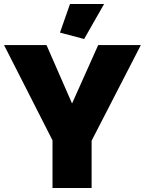

<svg xmlns="http://www.w3.org/2000/svg" viewBox="-26 -934 720 954"><path d="M392.1 -740.2 272 -772 321.8 -914.1H491.2ZM205.1 -710 332 -419.9 461.9 -710H673.8L429.2 -234.9V0H234.9V-236.8L-5.9 -710Z"/></svg>

Font: Rawline Black
Style: Regular
Weight: 900
Designer: Matt McInerney, Pablo Impallari, Rodrigo Fuenzalida
Foundry: Matt McInerney, Pablo Impallari, Rodrigo Fuenzalida
Version: Version 4.020;PS 004.020;hotconv 1.0.88;makeotf.lib2.5.64775